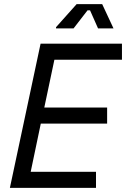

<svg xmlns="http://www.w3.org/2000/svg" viewBox="-20 -912 652 932"><path d="M28 0 177 -700H572V-622H244L195 -390H500V-312H178L129 -78H446V0ZM252 -774V-780L352 -892H476L531 -774H456L417 -862H405L337 -774Z"/></svg>

Font: Space Mono
Style: Italic
Weight: 400
Italic angle: -12°
Monospace: yes
Designer: Colophon Foundry + Benjamin Critton
Foundry: Colophon Foundry & Benjamin Critton
Version: Version 1.003; ttfautohint (v1.8.4.7-5d5b)